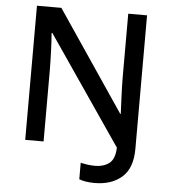

<svg xmlns="http://www.w3.org/2000/svg" viewBox="-60 -768 896 1018"><g transform="rotate(5 388.0 -259.0)"><path d="M481 195.8C541.5 195.8 589.8 179.7 626.5 147.5C663.1 115.2 681.2 64.9 681.2 -3.9V-713.9H581.1V-379.9C581.1 -315.4 585.9 -225.6 587.9 -181.2H585L225.1 -713.9H95.2V0H192.9V-372.1C192.9 -437.5 189 -534.2 185.1 -577.1H189L583 -1C581.5 39.6 570.8 67.4 550.8 82.5C530.3 97.7 505.9 105 477.1 105C447.8 105 421.9 100.6 398.9 95.2V183.1C418.9 190.9 445.3 195.8 481 195.8Z"/></g></svg>

Font: Noto Reveo Sans
Style: Regular
Weight: 500
Designer: Monotype Design Team
Foundry: Monotype Imaging Inc.
Version: Version 2.007